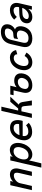

<svg xmlns="http://www.w3.org/2000/svg" viewBox="1672 -2412 954 4339"><g transform="rotate(-90 2149.5 -243.0)"><path d="M21.5 0 133.3 -487.8H229L212.9 -423.8Q246.1 -459.5 288.6 -477.8Q331.1 -496.1 372.6 -496.1Q409.7 -496.1 437.5 -484.6Q465.3 -473.1 481.4 -453.9Q497.6 -434.6 505.4 -408Q513.2 -381.3 512.7 -351.8Q512.2 -322.3 504.4 -290L438 0H342.3L408.7 -288.6Q414.6 -314.5 415.5 -334.2Q416.5 -354 411.6 -371.3Q406.7 -388.7 391.4 -397.9Q376 -407.2 350.6 -407.2Q294.4 -407.2 242.7 -364.7Q190.9 -322.3 178.2 -268.1L116.7 0Z M531.2 213.9 693.4 -487.8H789.1L774.9 -433.1Q837.9 -498 930.2 -498Q969.7 -498 1000.5 -484.4Q1031.2 -470.7 1050.3 -446.3Q1069.3 -421.9 1079.3 -388.9Q1089.4 -356 1089.1 -316.9Q1088.9 -277.8 1079.1 -234.9Q1063.5 -167.5 1028.8 -112.8Q994.1 -58.1 941.2 -24.2Q888.2 9.8 826.2 9.8Q778.3 9.8 743.9 -9.3Q709.5 -28.3 692.9 -62L627 213.9ZM808.6 -75.7Q876.5 -75.7 923.1 -126Q969.7 -176.3 987.3 -253.4Q996.1 -285.6 994.6 -314.7Q993.2 -343.8 984.1 -365.7Q975.1 -387.7 953.1 -400.6Q931.2 -413.6 898.9 -413.6Q833 -413.6 786.4 -362.5Q739.7 -311.5 722.2 -234.9Q706.1 -165 726.8 -120.4Q747.6 -75.7 808.6 -75.7Z M1335.4 5.9Q1289.1 5.9 1252.9 -7.8Q1216.8 -21.5 1195.1 -45.2Q1173.3 -68.8 1160.6 -101.3Q1147.9 -133.8 1148.4 -171.4Q1148.9 -209 1157.2 -250.5Q1168.5 -298.3 1191.9 -341.3Q1215.3 -384.3 1249.3 -418.9Q1283.2 -453.6 1330.1 -473.9Q1377 -494.1 1429.7 -494.1Q1479.5 -494.1 1515.4 -479.5Q1551.3 -464.8 1570.6 -440.2Q1589.8 -415.5 1598.1 -381.1Q1606.4 -346.7 1604.7 -309.8Q1603 -272.9 1593.3 -230.5L1585.9 -208H1246.6Q1235.8 -150.4 1259.8 -115.5Q1283.7 -80.6 1342.3 -80.6Q1387.2 -80.6 1420.9 -92.3Q1454.6 -104 1487.3 -131.8L1543 -69.8Q1493.7 -28.3 1444.1 -11.2Q1394.5 5.9 1335.4 5.9ZM1264.2 -280.3 1514.6 -289.1Q1538.6 -412.6 1422.9 -412.6Q1365.7 -412.6 1324.5 -375.2Q1283.2 -337.9 1264.2 -280.3Z M1654.3 0 1813 -689.5H1908.2L1820.3 -310.1H1867.2L2019 -487.8H2133.8L1952.1 -294.9Q1968.8 -294.9 1982.4 -280.3Q1996.1 -265.6 2002.9 -248.3Q2009.8 -231 2012.7 -212.9L2047.4 0H1937.5L1919.4 -177.7Q1915.5 -208.5 1903.1 -222.4Q1890.6 -236.3 1862.8 -236.3H1803.2L1749 0Z M2389.6 9.8Q2292.5 9.8 2248.3 -47.4Q2204.1 -104.5 2227.1 -204.1L2275.9 -413.6H2166.5L2183.1 -487.8H2382.3L2347.7 -345.7Q2376.5 -369.6 2413.8 -384.5Q2451.2 -399.4 2490.7 -399.4Q2589.8 -399.4 2633.1 -342.3Q2676.3 -285.2 2653.3 -185.5Q2632.3 -94.2 2560.8 -42.2Q2489.3 9.8 2389.6 9.8ZM2401.4 -72.8Q2458.5 -72.8 2499.5 -109.6Q2540.5 -146.5 2554.2 -204.1Q2564.5 -251 2541.7 -283.9Q2519 -316.9 2467.8 -316.9Q2412.6 -316.9 2370.4 -283.7Q2328.1 -250.5 2316.9 -201.7L2312 -181.6Q2300.3 -131.8 2323.5 -102.3Q2346.7 -72.8 2401.4 -72.8Z M2910.6 9.8Q2866.2 9.8 2831.5 -4.4Q2796.9 -18.6 2776.4 -43.5Q2755.9 -68.4 2743.9 -101.6Q2731.9 -134.8 2732.7 -173.1Q2733.4 -211.4 2741.7 -252.4Q2752.9 -300.3 2776.4 -343.3Q2799.8 -386.2 2833.7 -420.9Q2867.7 -455.6 2914.6 -475.8Q2961.4 -496.1 3014.6 -496.1Q3084 -496.1 3129.2 -458.5Q3174.3 -420.9 3187 -357.4L3092.8 -330.1Q3091.8 -369.1 3068.6 -389.6Q3045.4 -410.2 3006.8 -410.2Q2972.7 -410.2 2942.6 -394.8Q2912.6 -379.4 2891.6 -353.8Q2870.6 -328.1 2856 -297.9Q2841.3 -267.6 2833.5 -233.9Q2826.2 -203.1 2826.4 -176Q2826.7 -148.9 2834.7 -125.7Q2842.8 -102.5 2863.8 -89.1Q2884.8 -75.7 2917 -75.7Q2959.5 -75.7 2996.6 -100.6Q3033.7 -125.5 3053.2 -165L3129.9 -122.6Q3092.3 -58.6 3035.2 -24.4Q2978 9.8 2910.6 9.8Z M3452.1 9.8Q3341.3 9.8 3288.8 -48.3Q3236.3 -106.4 3263.2 -222.2L3322.8 -480Q3336.4 -540 3363.8 -583.7Q3391.1 -627.4 3428.5 -652.3Q3465.8 -677.2 3508.1 -688.7Q3550.3 -700.2 3599.6 -700.2Q3644 -700.2 3679 -688.2Q3713.9 -676.3 3736.8 -652.6Q3759.8 -628.9 3767.3 -593.8Q3774.9 -558.6 3764.6 -512.2Q3756.8 -476.6 3727.3 -439.2Q3697.8 -401.9 3652.8 -381.3Q3700.7 -366.2 3717 -315.4Q3733.4 -264.6 3718.3 -199.7Q3702.6 -132.3 3663.3 -84.5Q3624 -36.6 3570.1 -13.4Q3516.1 9.8 3452.1 9.8ZM3457 -76.2Q3524.9 -76.2 3566.4 -114.3Q3607.9 -152.3 3624 -222.2Q3637.7 -280.8 3613 -309.8Q3588.4 -338.9 3534.7 -338.9Q3481.9 -338.9 3434.6 -311L3450.2 -400.4Q3483.9 -419.4 3554.2 -420.9Q3598.1 -421.4 3629.6 -452.4Q3661.1 -483.4 3670.9 -525.4Q3690.9 -611.8 3591.8 -611.8Q3523.4 -611.8 3478.5 -577.1Q3433.6 -542.5 3414.1 -457L3357.9 -216.8Q3339.8 -139.6 3365.7 -107.9Q3391.6 -76.2 3457 -76.2Z M3936.5 9.8Q3859.9 9.8 3819.8 -33.9Q3779.8 -77.6 3796.9 -151.9Q3827.6 -284.7 4033.2 -284.7L4155.8 -289.1Q4184.6 -413.6 4082 -413.6Q4036.6 -413.6 3999.5 -392.1Q3962.4 -370.6 3936 -339.8L3874.5 -400.4Q3965.8 -496.1 4085.9 -496.1Q4182.6 -496.1 4224.9 -440.2Q4267.1 -384.3 4246.1 -293L4178.2 0H4099.6L4114.7 -79.1Q4043.5 9.8 3936.5 9.8ZM3955.1 -70.3Q4018.6 -70.3 4072.3 -116.7Q4126 -163.1 4139.6 -219.2L4029.8 -214.8Q3972.2 -214.8 3935.3 -192.6Q3898.4 -170.4 3889.2 -130.4Q3882.3 -100.6 3900.9 -85.4Q3919.4 -70.3 3955.1 -70.3Z"/></g></svg>

Font: HK Grotesk Medium Italic
Style: Regular
Weight: 500
Italic angle: -13°
Designer: Alfredo Marco Pradil and Stefan Peev
Foundry: Hanken Design Co.
Version: Version 1.000;PS 001.000;hotconv 1.0.88;makeotf.lib2.5.64775